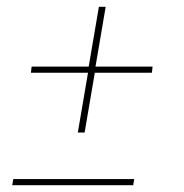

<svg xmlns="http://www.w3.org/2000/svg" viewBox="-20 -545 540 565"><path d="M229 -155H209L239 -331H71L73 -349H241L271 -525H291L261 -349H429L427 -331H259ZM16 0 19 -18H375L372 0Z"/></svg>

Font: Iosevka Thin
Style: Italic
Weight: 100
Italic angle: -9°
Monospace: yes
Designer: Belleve Invis
Foundry: Belleve Invis
Version: Version 32.5.0; ttfautohint (v1.8.4)